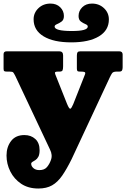

<svg xmlns="http://www.w3.org/2000/svg" viewBox="-20 -1037 706 1074"><path d="M494.5 -1017Q534.5 -1017 561.8 -991.2Q589 -965.5 589 -928Q589 -867 533.2 -833.5Q477.5 -800 378.5 -800Q279.5 -800 223.8 -833.8Q168 -867.5 168 -929Q168 -965.5 195 -991.2Q222 -1017 262.5 -1017Q296 -1017 316.8 -996.5Q337.5 -976 337.5 -947.5Q337.5 -926 324.5 -916.5Q311.5 -907 298.5 -901.8Q285.5 -896.5 285.5 -888.5Q285.5 -863.5 382.5 -863.5Q471 -863.5 471 -888.5Q471 -897 458.2 -902Q445.5 -907 432.5 -916.5Q419.5 -926 419.5 -947.5Q419.5 -976 440.2 -996.5Q461 -1017 494.5 -1017ZM16.5 -167Q16.5 -215 42 -248.2Q67.5 -281.5 116.5 -281.5Q153.5 -281.5 177.5 -259.5Q201.5 -237.5 201.5 -197Q201.5 -173 194.5 -160.2Q187.5 -147.5 178 -141.5Q168.5 -135.5 161.5 -131.5Q154.5 -127.5 154.5 -121Q154.5 -107.5 167 -96.5Q179.5 -85.5 200.5 -85.5Q228.5 -85.5 242.8 -102.5Q257 -119.5 264.5 -141Q275.5 -169.5 259.5 -201L65.5 -612.5Q58 -627 54 -631.8Q50 -636.5 33.5 -636.5H18.5Q7.5 -636.5 3.8 -639.2Q0 -642 0 -652.5V-734Q0 -750 18 -750H311.5Q333 -750 333 -727V-666Q333 -651.5 330 -644Q327 -636.5 313 -636.5H304Q292.5 -636.5 289 -633.5Q285.5 -630.5 289.5 -620.5L355 -456Q367.5 -425.5 374 -429Q380.5 -432.5 389.5 -454L454.5 -618.5Q459.5 -630.5 454 -633.5Q448.5 -636.5 432.5 -636.5H426.5Q416 -636.5 413 -640.2Q410 -644 410 -654V-726Q410 -739 413.8 -744.5Q417.5 -750 430 -750H646.5Q666 -750 666 -732V-660.5Q666 -648.5 662.2 -642.5Q658.5 -636.5 646.5 -636.5H632.5Q613 -636.5 607 -627.5Q601 -618.5 595 -606L380.5 -146.5Q353 -91 327.8 -54.5Q302.5 -18 271.2 -0.2Q240 17.5 194.5 17.5Q138 17.5 98.2 -9.2Q58.5 -36 37.5 -78.2Q16.5 -120.5 16.5 -167Z"/></svg>

Font: Besley* Condensed Heavy
Style: Regular
Weight: 800
Width: 3
Designer: Owen Earl
Foundry: indestructible type*
Version: Version 3.000; ttfautohint (v1.8.3)